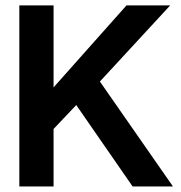

<svg xmlns="http://www.w3.org/2000/svg" viewBox="-20 -670 651 690"><path d="M49.5 -650.5H172.5V-356L434.5 -650.5H591.5L339 -377L601.5 0H456.5L254 -292.5L172.5 -206.5V0H49.5Z"/></svg>

Font: Overused Grotesk SemiBold
Style: Regular
Weight: 610
Version: Version 0.004